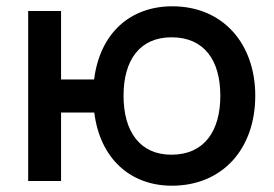

<svg xmlns="http://www.w3.org/2000/svg" viewBox="-20 -575 871 610"><path d="M526 15C686.5 15 791 -101.5 791 -271C791 -436 688.5 -555 527.5 -555C393.5 -555 297.5 -469.5 279 -322.5H174V-540H69.5V0H174V-217.5H279.5C297.5 -73 392.5 15 526 15ZM372.5 -271C372.5 -384 424 -456.5 525 -456.5C628 -456.5 680 -384.5 680 -270.5C680 -159.5 629.5 -83.5 524.5 -83.5C425 -83.5 372.5 -156.5 372.5 -271Z"/></svg>

Font: Eudonet SemiBold
Style: Regular
Weight: 600
Designer: Mikhail Sharanda
Foundry: Mikhail Sharanda
Version: Version 4.503;Glyphs 3.1.2 (3151)